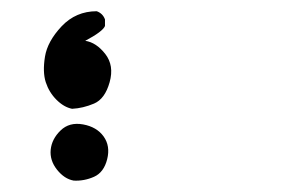

<svg xmlns="http://www.w3.org/2000/svg" viewBox="-20 -144 540 342"><path d="M111.3 177.7Q94.7 174.8 81.5 158.2Q68.4 141.6 70.3 122.6Q72.3 103.5 87.9 88.4Q103.5 73.2 127.9 77.6Q152.3 82 164.6 99.1Q176.8 116.2 170.9 139.6Q165 163.1 147.5 170.9Q129.9 178.7 111.3 177.7ZM108.4 49.8Q93.8 46.9 80.6 33.7Q67.4 20.5 61.5 2.4Q55.7 -15.6 60.1 -43Q64.5 -70.3 89.8 -97.2Q115.2 -124 152.3 -124Q163.1 -120.1 167 -109.4V-97.7Q163.1 -87.9 131.8 -71.3Q151.4 -68.4 167.5 -47.9Q183.6 -27.3 175.3 2.4Q167 32.2 147.5 40.5Q127.9 48.8 108.4 49.8Z"/></svg>

Font: JasonHandwriting1
Style: Regular
Weight: 400
Version: Version 1.48.20